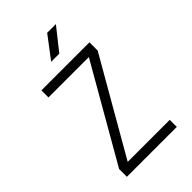

<svg xmlns="http://www.w3.org/2000/svg" viewBox="-276 -1051 1153 1153"><g transform="rotate(-45 300.0 -475.0)"><path d="M88 0V-66L435 -670H92V-730H500V-660L155 -60H512V0ZM255 -810 361 -950H435L324 -810Z"/></g></svg>

Font: JetBrains Mono NL ExtraLight
Style: Regular
Weight: 200
Designer: Philipp Nurullin, Konstantin Bulenkov
Foundry: JetBrains
Version: Version 2.304; ttfautohint (v1.8.4.7-5d5b)